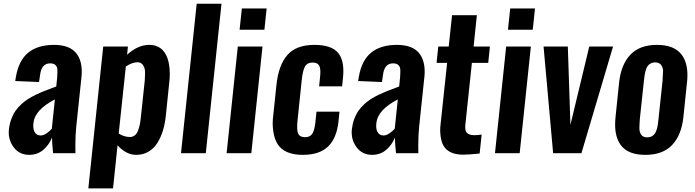

<svg xmlns="http://www.w3.org/2000/svg" viewBox="-20 -830 3767 1040"><path d="M137.7 8.8Q83.5 8.3 53.2 -33.7Q27.3 -69.3 27.3 -113.3Q27.3 -121.1 28.3 -128.9Q31.7 -158.7 41 -184.3Q50.3 -210 63.7 -229.2Q77.1 -248.5 95.5 -265.4Q113.8 -282.2 132.8 -294.2Q151.9 -306.2 175.3 -317.4Q198.7 -328.6 219.5 -336.9Q240.2 -345.2 264.6 -354Q277.8 -358.9 284.7 -361.3L289.6 -409.2Q291 -425.3 291 -438.5Q291 -445.3 291 -451.2Q290 -468.8 280.3 -477.8Q270.5 -486.8 251.5 -486.8Q203.6 -486.8 196.8 -421.4L191.4 -385.7L62.5 -391.1Q63 -394 64.2 -401.9Q65.4 -409.7 65.9 -412.1Q81.1 -502.4 132.8 -544.7Q184.6 -586.9 272.5 -586.9Q357.9 -586.9 394 -540.5Q422.9 -503.4 422.9 -441.9Q422.9 -426.3 420.9 -408.7L393.1 -145Q388.2 -99.1 388.2 -42Q388.2 -21.5 388.7 0H267.6Q261.7 -55.2 261.7 -85Q246.1 -45.4 214.4 -18.3Q182.6 8.8 137.7 8.8ZM200.2 -96.2Q215.8 -96.2 233.2 -108.4Q250.5 -120.6 260.7 -132.8L277.3 -291.5Q168.9 -235.4 161.1 -164.1Q160.2 -156.2 160.2 -148.9Q160.2 -127.4 168 -114.3Q178.2 -96.2 200.2 -96.2Z M458.5 190.4 539.1 -578.1H672.9L668.5 -533.7Q727.1 -586.9 788.6 -586.9Q789.1 -586.9 789.6 -586.9Q812 -586.9 830.1 -579.3Q848.1 -571.8 860.1 -559.6Q872.1 -547.4 880.4 -530.5Q888.7 -513.7 892.6 -496.3Q896.5 -479 898.4 -459Q899.9 -441.4 899.9 -426.8Q899.4 -424.8 899.4 -422.4Q899.4 -405.8 897.5 -389.2L878.4 -205.1Q874 -160.6 862.8 -123.8Q851.6 -86.9 832.8 -56.4Q814 -25.9 784.4 -8.5Q754.9 8.8 717.8 8.8Q663.6 8.8 616.7 -43L592.3 190.4ZM683.1 -87.9Q698.7 -87.9 710 -96.7Q721.2 -105.5 727.8 -122.8Q734.4 -140.1 737.8 -158Q741.2 -175.8 743.7 -201.7L764.2 -394Q765.6 -413.1 765.6 -430.2Q765.6 -436.5 765.6 -442.4Q764.6 -463.9 753.9 -478.5Q743.7 -492.7 724.1 -492.7Q723.6 -492.7 722.7 -492.7Q695.8 -492.2 661.6 -469.7L623 -106.9Q650.9 -88.4 683.1 -87.9Z M960.4 0 1045.4 -809.6H1179.7L1094.7 0Z M1207.5 0 1268.1 -578.1H1401.9L1341.3 0ZM1277.8 -668.9 1290 -784.2H1424.3L1412.1 -668.9Z M1620.1 8.8Q1569.3 8.8 1535.2 -6.3Q1501 -21.5 1483.6 -49.6Q1466.3 -77.6 1460.4 -117.7Q1457.5 -137.2 1457 -159.2Q1457 -182.1 1460.4 -207.5L1477.5 -370.6Q1488.8 -477.1 1536.6 -532Q1584.5 -586.9 1683.1 -586.9Q1775.4 -586.9 1811.5 -543.5Q1839.8 -509.3 1839.8 -445.3Q1839.8 -427.7 1837.9 -408.2L1833 -362.3H1708.5L1713.4 -410.2Q1715.3 -426.3 1715.3 -439.5Q1715.3 -461.9 1709.5 -473.1Q1700.7 -491.2 1674.3 -491.2Q1644.5 -491.2 1632.1 -470Q1619.6 -448.7 1613.8 -391.1L1592.3 -183.6Q1589.8 -161.1 1589.8 -144.5Q1589.4 -118.2 1595.2 -106.4Q1604 -86.9 1632.1 -86.9Q1660.2 -86.9 1671.9 -106Q1683.6 -125 1688 -164.6L1694.3 -225.1H1818.8L1813.5 -171.9Q1803.7 -81.5 1757.1 -36.4Q1710.4 8.8 1620.1 8.8Z M1995.1 8.8Q1940.9 8.3 1910.6 -33.7Q1884.8 -69.3 1884.8 -113.3Q1884.8 -121.1 1885.7 -128.9Q1889.2 -158.7 1898.4 -184.3Q1907.7 -210 1921.1 -229.2Q1934.6 -248.5 1952.9 -265.4Q1971.2 -282.2 1990.2 -294.2Q2009.3 -306.2 2032.7 -317.4Q2056.2 -328.6 2076.9 -336.9Q2097.7 -345.2 2122.1 -354Q2135.3 -358.9 2142.1 -361.3L2147 -409.2Q2148.4 -425.3 2148.4 -438.5Q2148.4 -445.3 2148.4 -451.2Q2147.5 -468.8 2137.7 -477.8Q2127.9 -486.8 2108.9 -486.8Q2061 -486.8 2054.2 -421.4L2048.8 -385.7L1919.9 -391.1Q1920.4 -394 1921.6 -401.9Q1922.9 -409.7 1923.3 -412.1Q1938.5 -502.4 1990.2 -544.7Q2042 -586.9 2129.9 -586.9Q2215.3 -586.9 2251.5 -540.5Q2280.3 -503.4 2280.3 -441.9Q2280.3 -426.3 2278.3 -408.7L2250.5 -145Q2245.6 -99.1 2245.6 -42Q2245.6 -21.5 2246.1 0H2125Q2119.1 -55.2 2119.1 -85Q2103.5 -45.4 2071.8 -18.3Q2040 8.8 1995.1 8.8ZM2057.6 -96.2Q2073.2 -96.2 2090.6 -108.4Q2107.9 -120.6 2118.2 -132.8L2134.8 -291.5Q2026.4 -235.4 2018.6 -164.1Q2017.6 -156.2 2017.6 -148.9Q2017.6 -127.4 2025.4 -114.3Q2035.6 -96.2 2057.6 -96.2Z M2486.3 7.8Q2447.3 7.3 2421.1 -5.4Q2395 -18.1 2382.8 -39.8Q2370.6 -61.5 2366.7 -91.8Q2364.7 -106.4 2364.3 -123Q2364.3 -140.1 2366.7 -159.2L2401.9 -489.3H2344.7L2354 -578.1H2410.6L2428.7 -747.6H2563L2545.4 -578.1H2633.8L2624.5 -489.3H2536.1L2500.5 -152.8Q2500 -147 2500 -141.6Q2499.5 -122.1 2508.3 -111.3Q2519 -98.6 2547.4 -97.7Q2565.9 -97.7 2588.9 -101.1L2578.1 1.5Q2519 7.8 2490.2 7.8Q2488.3 7.8 2486.3 7.8Z M2661.1 0 2721.7 -578.1H2855.5L2794.9 0ZM2731.4 -668.9 2743.7 -784.2H2877.9L2865.7 -668.9Z M2976.1 0 2924.3 -578.1H3055.7L3069.8 -153.8L3171.9 -578.1H3300.8L3129.4 0Z M3485.8 -85.9Q3500 -85.9 3510.3 -91.6Q3520.5 -97.2 3526.6 -105.5Q3532.7 -113.8 3537.1 -128.2Q3541.5 -142.6 3543.2 -154.8Q3544.9 -167 3546.9 -185.5L3568.8 -392.1Q3570.3 -418.9 3571.3 -441.4Q3571.3 -442.9 3571.8 -443.8Q3571.3 -463.9 3561.5 -477.5Q3550.8 -492.2 3528.8 -492.2Q3515.1 -492.2 3504.6 -486.3Q3494.1 -480.5 3488 -472.2Q3481.9 -463.9 3477.8 -449.2Q3473.6 -434.6 3471.7 -422.6Q3469.7 -410.6 3467.8 -392.1L3445.8 -185.5Q3443.4 -151.9 3443.4 -134.8Q3443.4 -114.3 3453.1 -100.6Q3463.4 -85.9 3485.8 -85.9ZM3342.8 -43.9Q3311.5 -85.9 3312 -156.2Q3312 -174.8 3314 -194.8L3333.5 -383.3Q3344.2 -481 3394.8 -533.9Q3445.3 -586.9 3538.6 -586.9Q3631.8 -586.9 3671.9 -534.2Q3703.6 -492.2 3703.6 -422.9Q3703.6 -404.3 3701.2 -383.3L3681.6 -194.8Q3670.9 -96.7 3620.1 -43.9Q3569.3 8.8 3475.6 8.8Q3381.8 8.8 3342.8 -43.9Z"/></svg>

Font: Oswald
Style: Medium
Weight: 500
Designer: Vernon Adams
Foundry: Vernon Adams
Version: 3.0; ttfautohint (v0.94.23-7a4d-dirty) -l 8 -r 50 -G 150 -x 